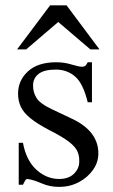

<svg xmlns="http://www.w3.org/2000/svg" viewBox="-20 -697 430 731"><path d="M354.5 -112.8Q354.5 -78.6 333.7 -49.6Q313 -20.5 279.1 -2.9Q245.1 14.6 205.1 14.6Q169.4 14.6 138.2 1Q106.9 -12.7 84.5 -15.6Q79.1 -15.6 74.7 -7.8Q70.3 0 67.4 6.3H51.3V-153.3H67.4Q80.1 -85.4 118.9 -50.5Q157.7 -15.6 205.1 -15.6Q241.2 -15.6 261.5 -35.4Q281.7 -55.2 281.7 -81.5Q282.7 -103.5 274.4 -121.3Q266.1 -139.2 241.5 -158Q216.8 -176.8 168.5 -201.2Q121.1 -226.1 95.2 -247.3Q69.3 -268.6 59.1 -290.8Q48.8 -313 48.8 -340.8Q48.8 -390.6 86.4 -425.3Q124 -460 194.3 -460Q224.6 -460 252.4 -451.4Q280.3 -442.9 292 -442.9Q298.8 -442.9 303.5 -445.6Q308.1 -448.2 314 -460H330.1V-307.6H314Q296.4 -379.9 265.6 -406Q234.9 -432.1 192.9 -432.1Q147.9 -432.1 127.2 -415.8Q106.4 -399.4 106 -373.5Q105 -346.7 118.9 -324.2Q132.8 -301.8 179.2 -280.3L251.5 -246.1Q354.5 -198.7 354.5 -112.8ZM358.9 -508.8H324.2L201.7 -613.3L79.6 -508.8H44.9L170.9 -676.8H233.4Z"/></svg>

Font: BabelStone Roman
Style: Regular
Weight: 400
Designer: Walt Agee, Victor Gaultney, Peter Martin, Debbi Hosken, Becca Hirsbrunner (SIL); Andrew West (BabelStone)
Foundry: BabelStone
Version: Version 16.000